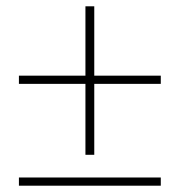

<svg xmlns="http://www.w3.org/2000/svg" viewBox="-20 -589 570 609"><path d="M490 0H40V-26H490ZM251 -98V-323H40V-349H251V-569H279V-349H490V-323H279V-98Z"/></svg>

Font: Source Serif 4 ExtraLight
Style: Regular
Weight: 200
Designer: Frank Grießhammer
Foundry: Adobe
Version: Version 4.005;hotconv 1.1.0;makeotfexe 2.6.0